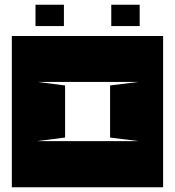

<svg xmlns="http://www.w3.org/2000/svg" viewBox="-20 -791 739 811"><path d="M138 -445H565L445 -430V-210L565 -195H136L255 -210V-430ZM669 0V-639H30V0ZM130 -681H250V-771H130ZM450 -681H570V-771H450Z"/></svg>

Font: Banana Brick
Style: Regular
Weight: 400
Designer: artmaker
Foundry: artmaker
Version: Version 4.000 2011 initial release